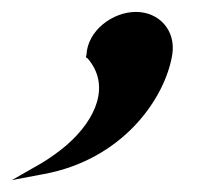

<svg xmlns="http://www.w3.org/2000/svg" viewBox="-66 -142 331 322"><path d="M-46 160 7 150C139 126 211 24 223 -51C229 -91 201 -122 162 -122C123 -122 81 -91 79 -50L78 -46L81 -44C119 0 97 57 45 102C32 113 18 123 3 132Z"/></svg>

Font: Charger Pro
Style: ExBdExtObl
Weight: 400
Designer: Jasper
Foundry: Cannot Into Space Fonts
Version: Version 1.09